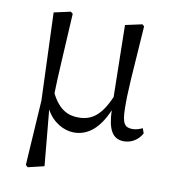

<svg xmlns="http://www.w3.org/2000/svg" viewBox="-82 -598 783 877"><g transform="rotate(10 309.5 -160.0)"><path d="M592 -60C577 -53 562 -48 546 -48C510 -48 497 -65 496 -133C494 -212 502 -297 517 -519L508 -527L430 -510L436 -177C396 -85 353 -57 293 -57C247 -57 203 -75 167 -147C169 -234 176 -331 186 -519L176 -527L99 -510L114 -104L95 198L105 207L180 189L156 -70C185 -15 238 14 285 14C350 14 401 -29 438 -116C441 -30 462 14 517 14C555 14 585 -9 600 -37Z"/></g></svg>

Font: Source Han Serif
Style: Regular
Weight: 400
Designer: Ryoko NISHIZUKA 西塚涼子 (kana & ideographs); Frank Grießhammer (Latin, Greek & Cyrillic); Wenlong ZHANG 张文龙 (bopomofo); San
Foundry: Adobe Systems Incorporated
Version: Version 1.001;PS 1.001;hotconv 16.6.54;makeotf.lib2.5.65590